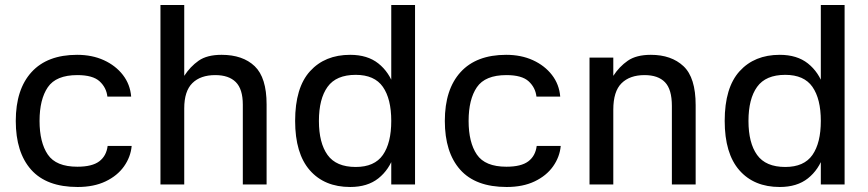

<svg xmlns="http://www.w3.org/2000/svg" viewBox="-20 -737 3469 767"><path d="M290 10Q166 10 104.5 -59Q43 -128 43 -254Q43 -380 106 -449Q169 -518 288 -518Q348 -518 395 -496.5Q442 -475 471 -437.5Q500 -400 504 -351H409Q405 -387 378 -412Q351 -437 289 -437Q204 -437 171 -388.5Q138 -340 138 -254Q138 -168 171 -119.5Q204 -71 289 -71Q348 -71 376.5 -92.5Q405 -114 410 -154H506Q502 -110 475.5 -72.5Q449 -35 402 -12.5Q355 10 290 10Z M716 0H621V-717H716V-434Q740 -471 773.5 -494.5Q807 -518 865 -518Q950 -518 997.5 -472.5Q1045 -427 1045 -320V0H950V-319Q950 -381 922 -409Q894 -437 840 -437Q781 -437 748.5 -405Q716 -373 716 -304Z M1543 -717H1638V0H1543ZM1379 10Q1276 10 1217.5 -57Q1159 -124 1159 -254Q1159 -387 1218.5 -452.5Q1278 -518 1379 -518Q1448 -518 1491.5 -483.5Q1535 -449 1555 -389.5Q1575 -330 1575 -254Q1575 -178 1555 -118.5Q1535 -59 1491.5 -24.5Q1448 10 1379 10ZM1401 -70Q1476 -70 1509.5 -118Q1543 -166 1543 -254Q1543 -342 1509.5 -390Q1476 -438 1401 -438Q1323 -438 1288.5 -390Q1254 -342 1254 -254Q1254 -166 1288.5 -118Q1323 -70 1401 -70Z M2004 10Q1880 10 1818.5 -59Q1757 -128 1757 -254Q1757 -380 1820 -449Q1883 -518 2002 -518Q2062 -518 2109 -496.5Q2156 -475 2185 -437.5Q2214 -400 2218 -351H2123Q2119 -387 2092 -412Q2065 -437 2003 -437Q1918 -437 1885 -388.5Q1852 -340 1852 -254Q1852 -168 1885 -119.5Q1918 -71 2003 -71Q2062 -71 2090.5 -92.5Q2119 -114 2124 -154H2220Q2216 -110 2189.5 -72.5Q2163 -35 2116 -12.5Q2069 10 2004 10Z M2430 0H2335V-507H2430V-434Q2454 -471 2488 -494.5Q2522 -518 2580 -518Q2662 -518 2710.5 -472.5Q2759 -427 2759 -317V0H2664V-314Q2664 -380 2636.5 -408.5Q2609 -437 2555 -437Q2496 -437 2463 -404.5Q2430 -372 2430 -299Z M3259 -717H3354V0H3259ZM3095 10Q2992 10 2933.5 -57Q2875 -124 2875 -254Q2875 -387 2934.5 -452.5Q2994 -518 3095 -518Q3164 -518 3207.5 -483.5Q3251 -449 3271 -389.5Q3291 -330 3291 -254Q3291 -178 3271 -118.5Q3251 -59 3207.5 -24.5Q3164 10 3095 10ZM3117 -70Q3192 -70 3225.5 -118Q3259 -166 3259 -254Q3259 -342 3225.5 -390Q3192 -438 3117 -438Q3039 -438 3004.5 -390Q2970 -342 2970 -254Q2970 -166 3004.5 -118Q3039 -70 3117 -70Z"/></svg>

Font: 42dot Sans Medium
Style: Regular
Weight: 500
Designer: 42dot
Version: Version 1.000